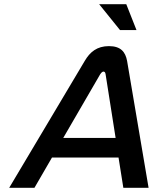

<svg xmlns="http://www.w3.org/2000/svg" viewBox="-20 -900 756 920"><path d="M386 -608 24 0H145L229 -145H548L571 0H692L589 -608C581 -651 559 -679 502 -679C445 -679 411 -651 386 -608ZM283 -239 460 -544C467 -555 473 -557 476 -557C479 -557 485 -555 486 -544L534 -239ZM455 -880 555 -756H634L585 -880Z"/></svg>

Font: LT Wave Text Medium Italic
Style: Regular
Weight: 500
Designer: Daniel Lyons
Version: Version 2.5 (Glyphs App)